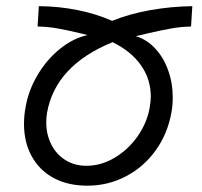

<svg xmlns="http://www.w3.org/2000/svg" viewBox="-20 -576 640 608"><path d="M56 -183.5Q56 -210 61 -236.5Q70 -289.5 99 -338.5Q128 -387.5 169.8 -421.2Q211.5 -455 257.5 -465L237 -470Q191 -481 161 -486.2Q131 -491.5 99 -492L103 -556.5Q166.5 -556 226 -544Q285.5 -532 335 -510Q391 -532.5 456.2 -544Q521.5 -555.5 589 -556.5L585 -492Q554.5 -491.5 523 -486Q491.5 -480.5 448.5 -470.5Q429.5 -465.5 410 -461.5Q444 -451.5 470.8 -423.2Q497.5 -395 512.2 -354.2Q527 -313.5 527 -267.5Q527 -242 523 -220.5Q511 -152.5 473 -99.8Q435 -47 378.5 -17.5Q322 12 256.5 12Q195.5 12 150.2 -12.2Q105 -36.5 80.5 -81Q56 -125.5 56 -183.5ZM454 -235Q457.5 -256 457.5 -270.5Q457.5 -325 426.5 -369.2Q395.5 -413.5 336.5 -442.5Q155.5 -368.5 129 -219Q126.5 -206 126.5 -188Q126.5 -150.5 142.2 -119Q158 -87.5 187 -69.2Q216 -51 253.5 -51Q300 -51 343 -76.5Q386 -102 415.8 -144.5Q445.5 -187 454 -235Z"/></svg>

Font: JuliaMono SemiBold
Style: Italic
Weight: 600
Italic angle: -9°
Monospace: yes
Designer: cormullion
Foundry: corm
Version: Version 0.056; ttfautohint (v1.8.4)